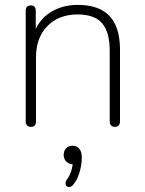

<svg xmlns="http://www.w3.org/2000/svg" viewBox="-20 -512 593 784"><path d="M106 6Q96 6 90.5 0Q85 -6 85 -16V-468Q85 -479 90.5 -484.5Q96 -490 106 -490Q116 -490 121 -484.5Q126 -479 126 -468V-366H115Q135 -429 184 -460.5Q233 -492 297 -492Q355 -492 393.5 -472Q432 -452 451 -411Q470 -370 470 -308V-16Q470 -6 464.5 0Q459 6 449 6Q439 6 433.5 0Q428 -6 428 -16V-304Q428 -381 397 -417Q366 -453 297 -453Q220 -453 173.5 -405.5Q127 -358 127 -278V-16Q127 6 106 6ZM280 241Q273 250 265.5 251.5Q258 253 253 249Q248 245 247.5 237.5Q247 230 254 220Q266 203 271.5 184.5Q277 166 277 150L280 159Q262 159 251 148Q240 137 240 121Q240 104 250 93.5Q260 83 276 83Q293 83 303.5 95Q314 107 314 131Q314 148 310.5 168Q307 188 299.5 207Q292 226 280 241Z"/></svg>

Font: Nunito ExtraLight
Style: Regular
Weight: 200
Designer: Vernon Adams
Foundry: Vernon Adams
Version: Version 3.602